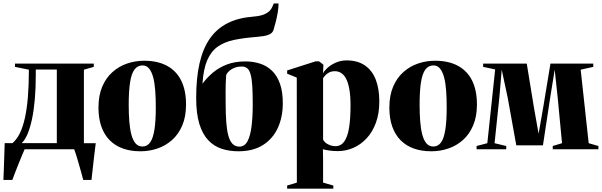

<svg xmlns="http://www.w3.org/2000/svg" viewBox="-21 -876 3536 1127"><path d="M42.5 0V-31L52.5 -36Q77.5 -57.5 95.5 -94Q113.5 -130.5 125.2 -183.8Q137 -237 142.8 -307.5Q148.5 -378 148.5 -467L67 -483.5V-502.5H529.5V-483.5L471.5 -467V0ZM106.5 -36H312.5V-468H189V-435.5Q189 -357 183.2 -291.8Q177.5 -226.5 166.5 -175.5Q155.5 -124.5 140.5 -89.2Q125.5 -54 106.5 -36ZM-1 180Q0.5 144.5 1.8 108.5Q3 72.5 4.2 36.2Q5.5 0 6.5 -36H181L125.5 -4Q119 10 109 34Q99 58 87.8 85.8Q76.5 113.5 67 138.8Q57.5 164 51.5 180ZM467.5 180Q463 161.5 455.8 136Q448.5 110.5 441 84Q433.5 57.5 426.2 34.2Q419 11 413.5 -3L397 -35.5H541Q538.5 -16 535.8 6.5Q533 29 530.2 52.8Q527.5 76.5 525 99.5Q522.5 122.5 520 143Q517.5 163.5 516 180Z M557 -244.5Q557 -316 579.2 -367.8Q601.5 -419.5 639.5 -453.2Q677.5 -487 725.5 -503.2Q773.5 -519.5 825.5 -519.5Q903.5 -519.5 958.5 -490.2Q1013.5 -461 1042.2 -403.8Q1071 -346.5 1071 -262.5Q1071 -191.5 1048.8 -139.5Q1026.5 -87.5 988.8 -54Q951 -20.5 903 -4.2Q855 12 803 12Q746 12 700.5 -4.2Q655 -20.5 623 -52.8Q591 -85 574 -133Q557 -181 557 -244.5ZM815 -16Q843 -16 860.2 -40Q877.5 -64 885.5 -114.8Q893.5 -165.5 893.5 -245.5Q893.5 -298.5 890.2 -343.5Q887 -388.5 878.2 -421.8Q869.5 -455 854.2 -473.5Q839 -492 816 -492Q786.5 -492 768.5 -468Q750.5 -444 742.5 -393Q734.5 -342 734.5 -260.5Q734.5 -208 738 -163.5Q741.5 -119 750.2 -85.8Q759 -52.5 774.8 -34.2Q790.5 -16 815 -16Z M1378.5 12Q1325.5 12 1280.2 -2.8Q1235 -17.5 1201.5 -52.8Q1168 -88 1149.2 -148.5Q1130.5 -209 1130.5 -301Q1130.5 -417.5 1150.2 -504.2Q1170 -591 1211 -649.8Q1252 -708.5 1315.5 -740.2Q1379 -772 1466 -778.5Q1513.5 -782 1540 -796.5Q1566.5 -811 1576 -833L1586 -855.5H1614Q1614 -831.5 1609.5 -804.5Q1605 -777.5 1598.5 -751Q1592 -724.5 1584.5 -700Q1578.5 -683 1561.8 -674.8Q1545 -666.5 1523.8 -663.8Q1502.5 -661 1481.5 -659Q1410.5 -653.5 1354.2 -642Q1298 -630.5 1258.2 -603Q1218.5 -575.5 1195.8 -523.5Q1173 -471.5 1167.5 -384.5Q1192.5 -419 1227.8 -449Q1263 -479 1310.2 -497.2Q1357.5 -515.5 1419 -515.5Q1465.5 -515.5 1505.5 -502.5Q1545.5 -489.5 1575.5 -460.8Q1605.5 -432 1622.2 -385Q1639 -338 1639 -270.5Q1639 -189 1609.8 -125.2Q1580.5 -61.5 1522.8 -24.8Q1465 12 1378.5 12ZM1384 -15.5Q1415 -15.5 1431.8 -47Q1448.5 -78.5 1455.5 -134.5Q1462.5 -190.5 1462.5 -262.5Q1462.5 -328 1459.8 -371.2Q1457 -414.5 1450 -439.5Q1443 -464.5 1430.5 -475Q1418 -485.5 1398.5 -485.5Q1375 -485.5 1356.5 -478.5Q1338 -471.5 1325.2 -460.2Q1312.5 -449 1306.5 -435.5Q1304.5 -406 1303.8 -383.2Q1303 -360.5 1303.2 -335.5Q1303.5 -310.5 1303.5 -273.5Q1303.5 -209 1307 -160.8Q1310.5 -112.5 1319.2 -80.2Q1328 -48 1343.8 -31.8Q1359.5 -15.5 1384 -15.5Z M1664.5 231.5V213L1721.5 196L1721 -420.5L1664.5 -443.5V-462.5L1831.5 -516H1852L1877.5 -496L1875 -445Q1880.5 -458.5 1900.2 -476.8Q1920 -495 1949.5 -508.2Q1979 -521.5 2013 -521.5Q2077.5 -521.5 2120.5 -492.2Q2163.5 -463 2184.5 -409Q2205.5 -355 2205.5 -280.5Q2205.5 -210 2185.5 -155.5Q2165.5 -101 2131 -64Q2096.5 -27 2052.8 -8Q2009 11 1961.5 11Q1934 11 1909.5 7.2Q1885 3.5 1874.5 0L1875.5 65V196L1935.5 213V231.5ZM1948 -18Q1980 -18 1999.5 -45Q2019 -72 2027.8 -125.2Q2036.5 -178.5 2036.5 -257Q2036.5 -315.5 2029.2 -354.2Q2022 -393 2009.5 -415.8Q1997 -438.5 1980.5 -448.2Q1964 -458 1946 -458Q1924 -458 1910 -450.2Q1896 -442.5 1887.8 -433Q1879.5 -423.5 1875.5 -418V-56.5Q1884 -39 1905.2 -28.5Q1926.5 -18 1948 -18Z M2264.5 -244.5Q2264.5 -316 2286.8 -367.8Q2309 -419.5 2347 -453.2Q2385 -487 2433 -503.2Q2481 -519.5 2533 -519.5Q2611 -519.5 2666 -490.2Q2721 -461 2749.8 -403.8Q2778.5 -346.5 2778.5 -262.5Q2778.5 -191.5 2756.2 -139.5Q2734 -87.5 2696.2 -54Q2658.5 -20.5 2610.5 -4.2Q2562.5 12 2510.5 12Q2453.5 12 2408 -4.2Q2362.5 -20.5 2330.5 -52.8Q2298.5 -85 2281.5 -133Q2264.5 -181 2264.5 -244.5ZM2522.5 -16Q2550.5 -16 2567.8 -40Q2585 -64 2593 -114.8Q2601 -165.5 2601 -245.5Q2601 -298.5 2597.8 -343.5Q2594.5 -388.5 2585.8 -421.8Q2577 -455 2561.8 -473.5Q2546.5 -492 2523.5 -492Q2494 -492 2476 -468Q2458 -444 2450 -393Q2442 -342 2442 -260.5Q2442 -208 2445.5 -163.5Q2449 -119 2457.8 -85.8Q2466.5 -52.5 2482.2 -34.2Q2498 -16 2522.5 -16Z M2776.5 0V-19L2839.5 -35.5L2885.5 -468.5L2815 -483.5V-502.5H3071L3113.5 -242.5L3140.5 -91L3167 -242.5L3210 -502.5H3461.5V-483.5L3387.5 -467L3434.5 -35.5L3491.5 -19V0H3223.5V-19L3278 -35.5L3252.5 -303L3235 -467L3208.5 -303L3166 -23H3009.5L2959 -303L2924 -467L2910 -303L2882 -35.5L2950.5 -19V0Z"/></svg>

Font: Merriweather 144pt ExtraBold
Style: Regular
Weight: 800
Version: Version 2.100